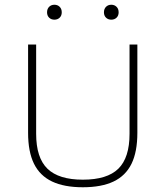

<svg xmlns="http://www.w3.org/2000/svg" viewBox="-20 -783 698 810"><path d="M329.5 7Q251 7 199.8 -17.2Q148.5 -41.5 123.5 -92Q98.5 -142.5 98.5 -223V-595H132.5V-218.5Q132.5 -117.5 180.2 -71.2Q228 -25 329.5 -25Q432 -25 479.2 -71.2Q526.5 -117.5 526.5 -218.5V-595H559.5V-223Q559.5 -142.5 534.8 -92Q510 -41.5 459 -17.2Q408 7 329.5 7ZM449.5 -700Q436 -700 427.2 -708.5Q418.5 -717 418.5 -731Q418.5 -745.5 427.2 -754.2Q436 -763 449.5 -763Q463 -763 471.8 -754.2Q480.5 -745.5 480.5 -731Q480.5 -717 471.8 -708.5Q463 -700 449.5 -700ZM209.5 -700Q196 -700 187.2 -708.5Q178.5 -717 178.5 -731Q178.5 -745.5 187.2 -754.2Q196 -763 209.5 -763Q223 -763 231.8 -754.2Q240.5 -745.5 240.5 -731Q240.5 -717 231.8 -708.5Q223 -700 209.5 -700Z"/></svg>

Font: Encode Sans SC SemiExpanded Thin
Style: Regular
Weight: 250
Width: 6
Designer: Multiple Designers
Foundry: Impallari Type
Version: Version 3.002